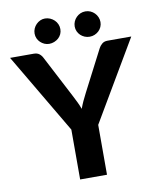

<svg xmlns="http://www.w3.org/2000/svg" viewBox="-107 -981 870 1056"><g transform="rotate(-10 328.5 -453.0)"><path d="M0 0ZM404 -278.5V0H254V-278.5L-9.5 -725.5H122.5Q142 -725.5 153.8 -716.2Q165.5 -707 172.5 -692.5L291.5 -464Q303.5 -441 313.2 -421Q323 -401 330 -381Q344 -419.5 367.5 -464L485.5 -692.5Q491.5 -704.5 503.5 -715Q515.5 -725.5 534.5 -725.5H667.5ZM290.5 -833.5Q290.5 -819 284.8 -806.2Q279 -793.5 268.8 -784.2Q258.5 -775 245 -769.5Q231.5 -764 216.5 -764Q202.5 -764 190 -769.5Q177.5 -775 167.8 -784.2Q158 -793.5 152.2 -806.2Q146.5 -819 146.5 -833.5Q146.5 -848 152.2 -861.2Q158 -874.5 167.8 -884.2Q177.5 -894 190 -899.8Q202.5 -905.5 216.5 -905.5Q231.5 -905.5 245 -899.8Q258.5 -894 268.8 -884.2Q279 -874.5 284.8 -861.2Q290.5 -848 290.5 -833.5ZM514.5 -833.5Q514.5 -819 508.8 -806.2Q503 -793.5 493.2 -784.2Q483.5 -775 470.5 -769.5Q457.5 -764 442.5 -764Q427.5 -764 414.5 -769.5Q401.5 -775 391.8 -784.2Q382 -793.5 376.2 -806.2Q370.5 -819 370.5 -833.5Q370.5 -848 376.2 -861.2Q382 -874.5 391.8 -884.2Q401.5 -894 414.5 -899.8Q427.5 -905.5 442.5 -905.5Q457.5 -905.5 470.5 -899.8Q483.5 -894 493.2 -884.2Q503 -874.5 508.8 -861.2Q514.5 -848 514.5 -833.5Z"/></g></svg>

Font: Lato Heavy
Style: Regular
Weight: 800
Designer: Lukasz Dziedzic
Foundry: tyPoland Lukasz Dziedzic
Version: Version 2.007; 2014-02-27